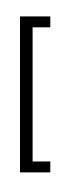

<svg xmlns="http://www.w3.org/2000/svg" viewBox="-20 -937 396 1228"><path d="M301.8 165.5H107.9V-832H301.8V-762.2H188.5V95.7H301.8ZM231 -622.1ZM227.1 -917ZM152.8 271Z"/></svg>

Font: Noto Sans Bengali UI
Style: Regular
Weight: 400
Designer: Monotype Design Team
Foundry: Monotype Imaging Inc.
Version: Version 1.03 uh